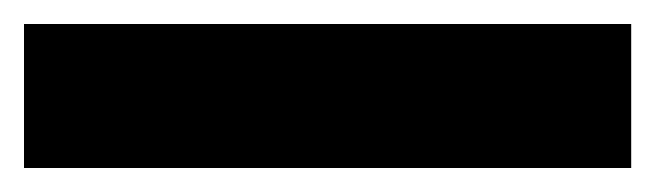

<svg xmlns="http://www.w3.org/2000/svg" viewBox="-23 -900 546 160"><path d="M503 -760V-880H-3V-760Z"/></svg>

Font: Noto Sans Sinhala UI Black
Style: Regular
Weight: 900
Designer: Jelle Bosma - Monotype Design Team
Foundry: Monotype Imaging Inc.
Version: Version 2.006